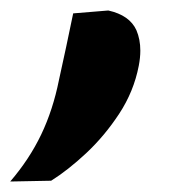

<svg xmlns="http://www.w3.org/2000/svg" viewBox="-92 -189 362 366"><path d="M-72.5 157Q-36 114.5 -13.5 67.5Q9 20.5 20.5 -37Q27 -66.5 34 -99Q40.5 -131 47.5 -163.5L114.5 -169Q155 -160 168 -131.5Q175.5 -114 175.5 -92.5Q175.5 -79 172.5 -63.5Q163 -14.5 135.2 27.8Q107.5 70 72.5 102.8Q37.5 135.5 5.5 155.5Z"/></svg>

Font: Heraclito
Style: Bold Italic
Weight: 700
Italic angle: -12°
Designer: Kostas Bartsokas (font) & Cristiano Sobral (main changes)
Foundry: Kostas Bartsokas (font) & Cristiano Sobral (main changes)
Version: Version 1.00;July 8, 2020;FontCreator 13.0.0.2655 64-bit